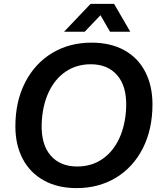

<svg xmlns="http://www.w3.org/2000/svg" viewBox="-20 -957 822 986"><path d="M59 -308Q59 -436 109 -533.5Q159 -631 247.5 -684.5Q336 -738 450 -738Q548 -738 618.5 -699Q689 -660 726 -588Q763 -516 763 -421Q763 -293 713.5 -195.5Q664 -98 575.5 -44.5Q487 9 373 9Q276 9 205 -30.5Q134 -70 96.5 -141.5Q59 -213 59 -308ZM628 -409Q631 -514 582 -570.5Q533 -627 446 -627Q373 -627 317 -589Q261 -551 229 -481.5Q197 -412 194 -320Q191 -215 240 -158.5Q289 -102 376 -102Q450 -102 505.5 -140Q561 -178 593 -247.5Q625 -317 628 -409ZM445 -937H566L649 -794H545L496 -879L415 -794H309Z"/></svg>

Font: Mona Sans SemiBold
Style: Italic
Weight: 600
Italic angle: -11.7°
Designer: Deni Anggara
Foundry: GitHub
Version: Version 2.000